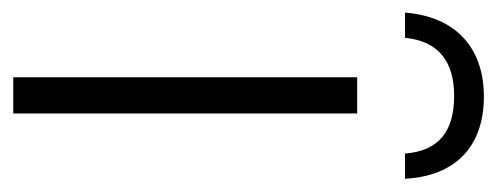

<svg xmlns="http://www.w3.org/2000/svg" viewBox="-276 -512 768 297"><g transform="rotate(90 108.5 -364.0)"><path d="M110 -728C33 -728 -14 -683 -20 -606H19C24 -658 56 -682 109 -682C164 -682 194 -658 198 -606H237C233 -683 188 -728 110 -728ZM136 0V-532H80V0Z"/></g></svg>

Font: Noto Sans SemiCondensed Light
Style: Regular
Weight: 300
Width: 4
Designer: Monotype Design Team
Foundry: Monotype Imaging Inc.
Version: Version 2.013